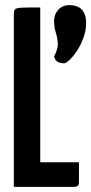

<svg xmlns="http://www.w3.org/2000/svg" viewBox="-20 -729 356 749"><path d="M34 0V-673Q34 -687 38.5 -692.5Q43 -698 64.5 -699Q86 -700 137 -700V-96H288V-19Q288 -7 282.5 -3.5Q277 0 269 0ZM230 -482Q216 -482 205.5 -487.5Q195 -493 191 -509Q207 -539 205.5 -560.5Q204 -582 197.5 -602.5Q191 -623 191 -648Q191 -673 207.5 -691Q224 -709 250 -709Q283 -709 299.5 -691Q316 -673 316 -640Q316 -610 305.5 -581.5Q295 -553 280.5 -531Q266 -509 251.5 -495.5Q237 -482 230 -482Z"/></svg>

Font: Yanone Kaffeesatz ExtraLight SemiBold
Style: Regular
Weight: 600
Version: Version 2.003